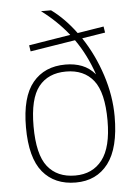

<svg xmlns="http://www.w3.org/2000/svg" viewBox="-56 -851 642 903"><g transform="rotate(-5 264.5 -399.5)"><path d="M474 -285Q474 -136 418.8 -63.5Q363.5 9 265.5 9Q165.5 9 109.8 -58.2Q54 -125.5 54 -270Q54 -413 109.8 -480.5Q165.5 -548 264.5 -548Q307.5 -548 342.2 -534.5Q377 -521 404 -489.5Q372 -583.5 319.5 -658L107 -624L102.5 -653L299.5 -685Q245 -753.5 172 -808H219.5Q282 -762.5 335 -690.5L459 -710.5L463.5 -681.5L354 -664Q409.5 -580.5 441.8 -481.2Q474 -382 474 -285ZM439 -268.5Q439 -401 394 -458Q349 -515 264.5 -515Q180 -515 135 -458.5Q90 -402 90 -271.5Q90 -138.5 135.2 -81.2Q180.5 -24 265.5 -24Q347.5 -24 393.2 -83.2Q439 -142.5 439 -268.5Z"/></g></svg>

Font: Encode Sans Thin
Style: Regular
Weight: 250
Designer: Multiple Designers
Foundry: Impallari Type
Version: Version 2.000